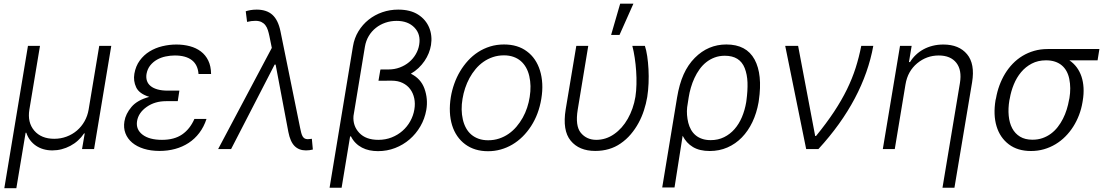

<svg xmlns="http://www.w3.org/2000/svg" viewBox="-20 -788 5846 1015"><path d="M127.8 -545.5H191.4L135.3 -208.5Q124.3 -141 160.9 -97.7Q197.8 -54.3 266.7 -54.3Q301.5 -54.3 332.2 -65.9Q362.9 -77.4 386.9 -98Q410.9 -118.6 426.8 -146.8Q442.8 -175.1 448.5 -208.5L504.6 -545.5H568.2L477.3 0H413.7L427.9 -82.7H424.4Q410.5 -61.8 392 -45.1Q373.6 -28.4 351.7 -16.9Q329.9 -5.3 305.9 0.9Q282 7.1 256.7 7.1Q232.2 7.1 210.4 0.9Q188.6 -5.3 170.6 -17.4Q152.7 -29.5 139.6 -46.7Q126.4 -63.9 119 -86.3H115.4L66.4 207H2.8Z M637.8 -146.7Q644.2 -186.1 675.1 -222.7Q705.6 -258.9 769.2 -275.9Q715.6 -292.6 699.9 -326.3Q683.9 -360.4 690.3 -398.1Q697.4 -438.9 718.8 -468Q740.1 -497.2 770.6 -516Q801.1 -534.8 838.1 -543.7Q875 -552.6 912.6 -552.6Q950.6 -552.6 983.8 -543.7Q1017 -534.8 1041.9 -516Q1066.8 -497.2 1081.1 -467.7Q1095.5 -438.2 1095.9 -396.7H1029.5Q1025.9 -445.7 994 -470.2Q962 -494.7 904.1 -494.7Q880 -494.7 855.5 -489.5Q831 -484.4 810.2 -472.7Q789.4 -460.9 774.5 -442.5Q759.6 -424 754.6 -397.4Q751.4 -377.5 756.7 -361.2Q762.1 -344.8 776.1 -333.3Q790.1 -321.7 812.9 -315.3Q835.6 -308.9 866.8 -308.9H928.3L919.7 -253.2H858Q798.7 -253.2 755.7 -223Q711.6 -192.1 704.5 -147.4Q697.8 -103.3 733.7 -76Q769.5 -48.7 836.3 -48.7Q901.3 -48.7 942.8 -77.2Q984.4 -105.8 1007.8 -159.4H1071.7Q1057.9 -117.2 1033.7 -85.4Q1009.6 -53.6 977.3 -32.5Q945 -11.4 905.9 -0.7Q866.8 9.9 823.5 9.9Q777.3 9.9 740.4 -1.6Q703.5 -13.1 678.8 -33.9Q654.1 -54.7 643.1 -83.5Q632.1 -112.2 637.8 -146.7Z M1416.9 -534.8 1404.1 -597.7Q1400.6 -614.7 1395.8 -629.4Q1391 -644.2 1382.8 -654.8Q1374.6 -665.5 1361.9 -671.7Q1349.1 -677.9 1329.9 -677.9Q1308.6 -677.9 1286.2 -672.2L1279.1 -728.3Q1287.6 -731.5 1303.3 -734.4Q1318.9 -737.2 1337.4 -737.2Q1390.3 -736.9 1420.5 -709.3Q1450.6 -681.8 1462.7 -622.5L1566.8 -110.8Q1569.6 -96.9 1572.4 -86.1Q1575.3 -75.3 1579.5 -67.6Q1583.8 -60 1590.4 -56.1Q1596.9 -52.2 1607.2 -52.2Q1611.2 -52.2 1617.5 -53.1Q1623.9 -54 1628.6 -54.3L1633.9 2.5Q1616.5 7.1 1597.3 7.1Q1560.4 7.1 1537.3 -16Q1514.2 -39.1 1504.3 -90.9L1437.1 -446.4H1431.8L1201.7 0H1133.2Z M1722.3 204.5 1845.9 -543Q1853 -586.6 1874.8 -622.5Q1896.7 -658.4 1928.8 -683.9Q1960.9 -709.5 2001.1 -723.4Q2041.2 -737.2 2085.2 -737.2Q2149.1 -737.2 2190.3 -710.9Q2210.9 -697.8 2225.7 -680.2Q2240.4 -662.6 2248.9 -641.9Q2257.5 -621.1 2259.9 -597.8Q2262.4 -574.6 2258.5 -550.1Q2255 -528.4 2246.3 -506.7Q2237.6 -485.1 2224.1 -465.4Q2210.6 -445.7 2192.5 -428.4Q2174.4 -411.2 2152 -398.4Q2204.5 -372.5 2223.7 -320Q2243.6 -264.9 2233.7 -207Q2225.5 -160.2 2202.4 -120.4Q2179.3 -80.6 2145.4 -51.3Q2111.5 -22 2068.7 -5.5Q2025.9 11 1978.3 11Q1955.3 11 1933.8 6.6Q1912.3 2.1 1893.8 -7.5Q1875.4 -17 1860.3 -32Q1845.2 -46.9 1834.9 -67.8L1830.6 -65.7L1785.9 204.5ZM1879.3 -85.6Q1914.1 -48.7 1980.1 -48.7Q2017.8 -48.7 2050.2 -61.4Q2082.7 -74.2 2107.6 -96.1Q2132.5 -117.9 2148.8 -147.2Q2165.1 -176.5 2170.5 -209.2Q2175.8 -240.4 2169.9 -268.1Q2164.1 -295.8 2148.6 -316.6Q2133.2 -337.4 2108.5 -349.4Q2083.8 -361.5 2051.1 -361.5L1980.8 -361.2L1990.4 -417.3H1990.8L1991.5 -420.8H2033.4Q2065.7 -420.8 2093.6 -431.3Q2121.4 -441.8 2142.8 -459.7Q2164.1 -477.6 2177.9 -501.4Q2191.8 -525.2 2196 -551.5Q2205.3 -606.5 2171.2 -642Q2137.1 -677.6 2076.7 -677.6Q2045.5 -677.6 2017.4 -668Q1989.3 -658.4 1967 -640.6Q1944.6 -622.9 1929.5 -597.7Q1914.4 -572.4 1909.1 -541.2L1848.7 -175.1Q1844.5 -122.5 1879.3 -85.6Z M2363.3 -275.2Q2369.3 -311.1 2381.6 -345.5Q2393.8 -380 2412.1 -410.7Q2430.4 -441.4 2454.2 -467.5Q2478 -493.6 2507.3 -512.6Q2536.6 -531.6 2571 -542.3Q2605.5 -552.9 2644.5 -552.9Q2717.3 -552.9 2765.6 -516.3Q2789.8 -498.6 2807.2 -473Q2824.6 -447.4 2834.5 -415.5Q2844.5 -383.5 2846.6 -345.7Q2848.7 -307.9 2841.6 -265.6Q2828.1 -183.9 2787.6 -121.4Q2767.4 -90.2 2742.4 -65.5Q2717.3 -40.8 2688.4 -23.8Q2659.4 -6.7 2627.1 2.3Q2594.8 11.4 2560 11.4Q2488.6 11.4 2439.3 -25.2Q2414.8 -43.3 2397.2 -68.9Q2379.6 -94.5 2369.9 -126.2Q2360.1 -158 2358.3 -195.5Q2356.5 -233 2363.3 -275.2ZM2426.8 -156.2Q2432.5 -131.4 2443.7 -111Q2454.9 -90.6 2471.8 -76.3Q2488.6 -62.1 2510.8 -54.3Q2533 -46.5 2560.7 -46.5Q2591.6 -46.5 2618.8 -55.6Q2646 -64.6 2668.9 -80.6Q2691.8 -96.6 2710.4 -118.4Q2729 -140.3 2743.3 -165.7Q2757.5 -191.1 2766.7 -219.1Q2775.9 -247.2 2780.2 -275.2Q2789.8 -335.2 2778.1 -385.3Q2772.4 -410.5 2761 -430.8Q2749.6 -451 2733 -465.4Q2716.3 -479.8 2693.9 -487.6Q2671.5 -495.4 2644.2 -495.4Q2612.9 -495.4 2585.6 -486.2Q2558.2 -476.9 2535.5 -460.9Q2512.8 -445 2494.3 -422.9Q2475.9 -400.9 2462 -375.4Q2448.2 -349.8 2438.9 -321.9Q2429.7 -294 2425.1 -265.6Q2415.1 -207.4 2426.8 -156.2Z M2970.5 -209.9 3026.6 -545.5H3089.8L3034.1 -208.5Q3020.2 -122.9 3050.4 -85.9Q3081 -49 3131.7 -48.7Q3183.2 -48.7 3226.2 -78.8Q3247.9 -93.8 3266.2 -114.3Q3284.4 -134.9 3298.8 -160.3Q3313.2 -185.7 3323.5 -215Q3333.8 -244.3 3339.1 -276.3Q3343.8 -306.8 3344.6 -342Q3345.5 -377.1 3343 -412.8Q3340.6 -448.5 3335.4 -482.6Q3330.3 -516.7 3322.8 -545.5H3389.2Q3396.7 -523.1 3401.5 -490.9Q3406.2 -458.8 3408.2 -422.4Q3410.2 -386 3408.6 -347.8Q3407 -309.7 3401.6 -275.2Q3395.6 -239.7 3384.2 -204.7Q3372.9 -169.7 3355.5 -137.8Q3338.1 -105.8 3314.6 -78.1Q3291.2 -50.4 3260.7 -29.5Q3203.8 9.9 3126.8 9.9Q3041.2 9.9 2996.8 -44.4Q2952.4 -98.4 2970.5 -209.9ZM3210.6 -603.3 3258.5 -768.5H3328.5L3255 -603.3Z M3480.8 203.1 3559.3 -272.4Q3571 -343.4 3593.9 -394.5Q3616.8 -445.7 3653.1 -482.2Q3723.4 -552.9 3820 -552.9Q3925.8 -552.9 3969.1 -473.4Q4011.7 -394.5 3991.5 -256.7L3990.1 -247.2Q3980.1 -190.3 3957.6 -142.9Q3935 -95.5 3901.8 -61.4Q3868.6 -27.3 3825.6 -8.5Q3782.7 10.3 3731.9 10.3Q3678.3 10.3 3643.3 -10.7Q3608.3 -31.6 3588.8 -70.3L3545.8 203.1ZM3618.6 -138.8Q3623.6 -119 3633.2 -102.1Q3642.8 -85.2 3657.3 -73Q3671.9 -60.7 3691.8 -54Q3711.6 -47.2 3737.2 -47.2Q3776.3 -47.2 3807.9 -62.9Q3839.5 -78.5 3863.1 -105.5Q3886.7 -132.5 3902.2 -169Q3917.6 -205.6 3924.7 -247.5L3925.8 -255.3Q3933.2 -310 3931.6 -352.3Q3930 -394.5 3916.9 -427.9Q3891.3 -493.3 3811.8 -493.3Q3782.3 -493.3 3757.8 -484Q3733.3 -474.8 3713.4 -459Q3693.5 -443.2 3678.1 -421.7Q3662.6 -400.2 3651.3 -375.7Q3639.9 -351.2 3632.3 -324.9Q3624.6 -298.7 3620.7 -273.1L3612.6 -220.9Q3608.3 -180.8 3618.6 -138.8Z M4131 -545.5H4199.2L4289.4 -69.2H4294Q4349.4 -137.1 4389.4 -197.6Q4429.3 -258.2 4457.4 -315.5Q4485.4 -372.9 4503.4 -429.3Q4521.3 -485.8 4533 -545.5H4596.6Q4571.4 -405.2 4498.8 -267.8Q4426.1 -130.3 4306.5 0H4241.8Z M4647 0 4737.9 -545.5H4799.4L4785.2 -459.9H4790.8Q4803.6 -480.8 4821.6 -497.9Q4839.5 -514.9 4861.9 -527.2Q4884.2 -539.4 4910.7 -546Q4937.1 -552.6 4967 -552.6Q5049.7 -552.6 5092.3 -501.4Q5134.9 -450.3 5119 -353.3L5025.6 204.5H4962.4L5054.7 -349.4Q5065.7 -417.3 5035.9 -455.6Q5005.3 -494.7 4942.5 -494.7Q4878.6 -494.7 4828.8 -453.5Q4804 -432.9 4788.4 -405.2Q4772.7 -377.5 4766.7 -340.9L4710.2 0Z M5242.9 -258.9 5245.4 -268.8Q5251.4 -303.6 5263.5 -336.5Q5275.6 -369.3 5293.1 -398.3Q5310.7 -427.2 5333.8 -451.2Q5356.9 -475.1 5385.3 -492.4Q5413.7 -509.6 5447.1 -519.2Q5480.5 -528.8 5518.5 -528.8H5791.9L5782.3 -469.1H5633.2Q5655.9 -453.8 5672.1 -432Q5688.2 -410.2 5697.3 -383Q5706.3 -355.8 5708.1 -323.7Q5709.9 -291.5 5703.8 -255.3L5702.4 -246.8Q5696.7 -212.4 5684.3 -179.9Q5671.9 -147.4 5653.8 -118.8Q5635.7 -90.2 5612 -66.4Q5588.4 -42.6 5560 -25.6Q5531.6 -8.5 5499.1 0.9Q5466.6 10.3 5430.4 10.3Q5359.7 10.3 5313.2 -24.9Q5266.3 -60.4 5248.2 -120.6Q5230.1 -180.8 5242.9 -258.9ZM5438.2 -49.4Q5467 -49.4 5491.3 -57.9Q5515.6 -66.4 5535.7 -81.3Q5555.8 -96.2 5571.6 -116.5Q5587.4 -136.7 5599.3 -160.2Q5611.2 -183.6 5619.1 -209Q5627.1 -234.4 5631.4 -259.9L5633.5 -269.2Q5642.4 -323.2 5632.8 -370.4Q5628.2 -393.1 5618.3 -411.4Q5608.3 -429.7 5593 -442.5Q5577.8 -455.3 5557 -462.2Q5536.2 -469.1 5509.6 -469.1Q5467.3 -469.1 5434.5 -451.9Q5401.6 -434.7 5378 -406.4Q5354.4 -378.2 5339.5 -341.8Q5324.6 -305.4 5318.2 -267.4L5316.1 -258.2Q5308.9 -214.5 5312.5 -176.3Q5316.1 -138.1 5331 -109.9Q5345.9 -81.7 5372.5 -65.5Q5399.1 -49.4 5438.2 -49.4Z"/></svg>

Font: Inter P Light
Style: Italic
Weight: 300
Italic angle: 9.39999°
Designer: Rasmus Andersson
Foundry: rsms
Version: Version 3.018;git-588b23468